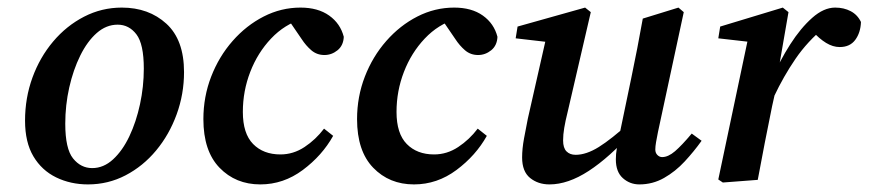

<svg xmlns="http://www.w3.org/2000/svg" viewBox="-20 -474 2289 506"><path d="M212 12Q166 12 128 -6.5Q90 -25 68 -62Q46 -99 46 -156Q46 -216 65.5 -269.5Q85 -323 120 -364.5Q155 -406 201.5 -430Q248 -454 301 -454Q372 -454 418.5 -411.5Q465 -369 465 -284Q465 -226 445.5 -172.5Q426 -119 391.5 -77.5Q357 -36 311 -12Q265 12 212 12ZM223 -31Q253 -31 278 -54Q303 -77 321 -115Q339 -153 349 -199.5Q359 -246 359 -293Q359 -358 339.5 -383.5Q320 -409 290 -409Q260 -409 235 -387Q210 -365 191.5 -327.5Q173 -290 162.5 -243.5Q152 -197 152 -148Q152 -82 172.5 -56.5Q193 -31 223 -31Z M666 12Q601 12 558.5 -32Q516 -76 516 -160Q516 -219 536.5 -272Q557 -325 593 -366Q629 -407 675 -430.5Q721 -454 772 -454Q818 -454 847.5 -433Q877 -412 886 -377Q885 -354 869.5 -341.5Q854 -329 835 -329Q815 -329 800.5 -341.5Q786 -354 775 -371L734 -431L777 -424Q730 -410 694.5 -372.5Q659 -335 639.5 -284.5Q620 -234 620 -179Q620 -122 647 -94.5Q674 -67 719 -67Q753 -67 782.5 -86.5Q812 -106 834 -135L858 -116Q829 -64 778 -26Q727 12 666 12Z M1071 12Q1006 12 963.5 -32Q921 -76 921 -160Q921 -219 941.5 -272Q962 -325 998 -366Q1034 -407 1080 -430.5Q1126 -454 1177 -454Q1223 -454 1252.5 -433Q1282 -412 1291 -377Q1290 -354 1274.5 -341.5Q1259 -329 1240 -329Q1220 -329 1205.5 -341.5Q1191 -354 1180 -371L1139 -431L1182 -424Q1135 -410 1099.5 -372.5Q1064 -335 1044.5 -284.5Q1025 -234 1025 -179Q1025 -122 1052 -94.5Q1079 -67 1124 -67Q1158 -67 1187.5 -86.5Q1217 -106 1239 -135L1263 -116Q1234 -64 1183 -26Q1132 12 1071 12Z M1428 12Q1398 12 1377 -5Q1356 -22 1356 -59Q1356 -82 1361 -109Q1366 -136 1371 -161L1422 -386L1434 -362L1339 -373L1344 -404L1522 -454L1537 -442L1476 -179Q1470 -155 1467 -137Q1464 -119 1464 -104Q1464 -84 1473 -75Q1482 -66 1497 -66Q1525 -66 1558 -86.5Q1591 -107 1642 -153L1645 -125Q1586 -59 1531.5 -23.5Q1477 12 1428 12ZM1665 12Q1640 12 1621.5 -4.5Q1603 -21 1603 -54Q1603 -68 1605.5 -82.5Q1608 -97 1613 -121L1644 -270Q1652 -308 1659.5 -347Q1667 -386 1674 -425L1768 -454L1782 -442L1714 -126Q1711 -111 1709 -99.5Q1707 -88 1707 -80Q1707 -71 1712.5 -65.5Q1718 -60 1725 -60Q1741 -60 1759 -75.5Q1777 -91 1803 -122L1829 -103Q1809 -75 1784.5 -48.5Q1760 -22 1730 -5Q1700 12 1665 12Z M2020 -220 2014 -265Q2035 -314 2062.5 -357Q2090 -400 2120.5 -427Q2151 -454 2181 -454Q2204 -454 2222 -444.5Q2240 -435 2249 -416Q2248 -388 2234 -369Q2220 -350 2193 -350Q2175 -350 2157 -361Q2139 -372 2121 -392L2109 -405L2154 -403Q2108 -365 2076.5 -319Q2045 -273 2020 -220ZM1873 -1 1953 -380 1987 -360 1873 -373 1878 -404 2043 -454 2058 -442 2032 -292 2034 -280 2015 -195Q2005 -146 1995.5 -97.5Q1986 -49 1977 0L1885 7Z"/></svg>

Font: Lisu Bosa ExtraBold
Style: Italic
Weight: 800
Italic angle: -19°
Designer: David Morse, Annie Olsen, Victor Gaultney, Frank Grießhammer (Latin)
Foundry: SIL International
Version: Version 2.000